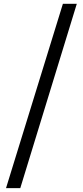

<svg xmlns="http://www.w3.org/2000/svg" viewBox="-20 -813 437 1012"><path d="M11.7 178.7 311.5 -793H384.8L86.9 178.7Z"/></svg>

Font: GenRyuMin TW TTF Bold
Style: Regular
Weight: 700
Version: Version 1.300